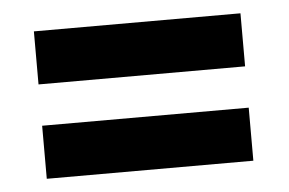

<svg xmlns="http://www.w3.org/2000/svg" viewBox="-33 -510 564 375"><g transform="rotate(-5 248.5 -322.5)"><path d="M45 -467H450V-363H45ZM45 -282H450V-178H45Z"/></g></svg>

Font: Noto Sans Gurmukhi UI Condensed
Style: Bold
Weight: 700
Width: 3
Designer: Jelle Bosma - Monotype Design Team
Foundry: Monotype Imaging Inc.
Version: Version 2.004; ttfautohint (v1.8.4.7-5d5b)